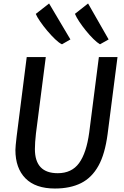

<svg xmlns="http://www.w3.org/2000/svg" viewBox="-20 -1075 712 1103"><path d="M295.5 8Q184 8 126.2 -50.5Q68.5 -109 68.5 -213.5Q68.5 -231.5 75.5 -290.5L133.5 -747H243L186.5 -308Q180.5 -255 180.5 -218.5Q180.5 -80 311.5 -80Q392 -80 434.2 -138Q476.5 -196 492.5 -313.5L548 -747H655L598 -303.5Q590.5 -247.5 577.5 -202Q564.5 -156.5 545.5 -122.5Q507.5 -54 445.5 -23Q383.5 8 295.5 8ZM336 -820.5Q319.5 -828 297 -849.5Q274.5 -871 251.5 -898.2Q228.5 -925.5 210.5 -951.8Q192.5 -978 185.5 -995L262 -1055L384.5 -848.5ZM554.5 -820.5Q538 -830 516.5 -851.2Q495 -872.5 473.5 -899Q452 -925.5 435 -951.2Q418 -977 410.5 -995.5L486 -1055L604 -848.5Z"/></svg>

Font: Merriweather Sans Italic
Style: Regular
Weight: 400
Italic angle: -7.5°
Designer: Eben Sorkin
Foundry: Eben Sorkin
Version: Version 1.008; ttfautohint (v1.7.19-72a1) -l 8 -r 50 -G 200 